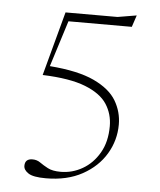

<svg xmlns="http://www.w3.org/2000/svg" viewBox="-51 -727 652 782"><g transform="rotate(5 275.0 -336.5)"><path d="M165 10Q113.5 10 93.8 -3Q74 -16 74 -33Q74 -62 105 -62Q123 -62 137 -52Q151 -42 170.2 -31.8Q189.5 -21.5 223 -21.5Q270.5 -21.5 312.2 -45.5Q354 -69.5 380.2 -114.8Q406.5 -160 406.5 -224Q406.5 -274 380.5 -314Q354.5 -354 291.2 -379Q228 -404 116 -408L186.5 -670H399L476.5 -683L460.5 -635H201.5L142 -446.5Q258 -437.5 323.5 -406.8Q389 -376 415.8 -331Q442.5 -286 442.5 -234Q442.5 -169.5 409.5 -114Q376.5 -58.5 314.2 -24.2Q252 10 165 10Z"/></g></svg>

Font: Newsreader 16pt ExtraLight
Style: Regular
Weight: 275
Designer: Hugues Gentile
Foundry: Production Type
Version: Version 1.003; ttfautohint (v1.8.3)